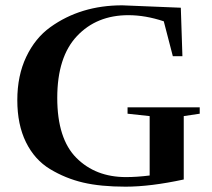

<svg xmlns="http://www.w3.org/2000/svg" viewBox="-20 -695 795 721"><path d="M439 -675 659 -666 665 -484H629L595 -615Q526 -638 462 -638Q343 -638 269 -559.5Q195 -481 195 -327.5Q195 -174 267 -102Q339 -30 453 -30Q494 -30 542 -36V-259L459 -268V-292H730V-268L670 -259V-21Q545 6 451.5 6Q358 6 292 -9.5Q226 -25 168 -60Q110 -95 77.5 -161Q45 -227 45 -319Q45 -411 78.5 -481.5Q112 -552 169 -593Q283 -675 439 -675Z"/></svg>

Font: Rufina
Style: Bold
Weight: 700
Designer: Martin Sommaruga
Foundry: Martin Sommaruga
Version: Version 1.001